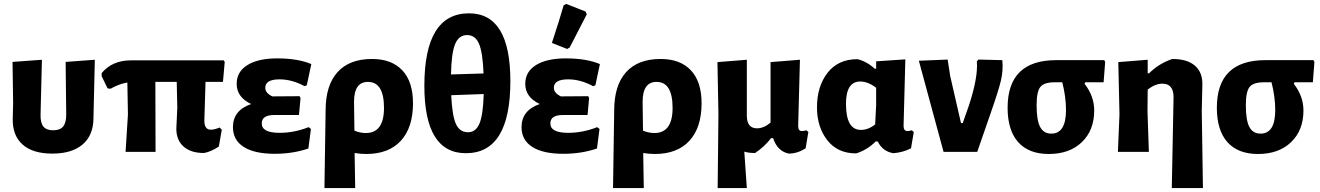

<svg xmlns="http://www.w3.org/2000/svg" viewBox="-20 -775 6739 980"><path d="M45 -170 47 -247 44 -459 194 -470 187 -190Q186 -148 201.5 -129Q217 -110 251 -110Q286 -110 302 -129Q318 -148 318 -190L315 -459L464 -470L457 -170Q456 -84 401.5 -37.5Q347 9 247 9Q147 9 95 -37.5Q43 -84 45 -170Z M621 0 633 -191 630 -354Q586 -346 544 -322L529 -324L499 -386V-402Q553 -467 649 -467H1122L1127 -459L1118 -357H1029L1023 -159Q1023 -113 1056 -113Q1074 -113 1101 -124L1112 -113L1097 -27Q1056 0 1021 6Q954 6 917 -27Q880 -60 880 -118L885 -226L882 -357H773L774 0Z M1382 10Q1279 10 1224 -25Q1169 -60 1169 -126Q1169 -212 1262 -244Q1188 -279 1188 -347Q1188 -409 1243 -443Q1298 -477 1395 -477Q1500 -477 1569 -448L1546 -340L1535 -335Q1470 -370 1407 -370Q1334 -370 1334 -327Q1334 -300 1370 -283L1509 -284L1514 -275L1506 -188H1380Q1316 -188 1316 -145Q1316 -97 1407 -97Q1482 -97 1555 -126L1567 -117L1554 -17Q1475 10 1382 10Z M1636 185 1642 -212Q1642 -339 1702.5 -406.5Q1763 -474 1879 -474Q1979 -474 2033.5 -416Q2088 -358 2088 -248Q2088 -124 2026 -56.5Q1964 11 1849 11Q1823 11 1790 6L1793 185ZM1787 -255 1789 -108Q1819 -96 1847 -96Q1940 -96 1940 -224Q1940 -357 1858 -357Q1787 -357 1787 -255Z M2358 7Q2146 7 2146 -337Q2146 -707 2374 -707Q2585 -707 2585 -361Q2585 7 2358 7ZM2282 -395 2448 -400Q2444 -507 2425 -551.5Q2406 -596 2364 -596Q2322 -596 2303 -550Q2284 -504 2282 -395ZM2369 -100Q2409 -100 2427.5 -145Q2446 -190 2449 -295L2283 -289Q2288 -185 2307 -142.5Q2326 -100 2369 -100Z M2857 -748 2870 -755 2969 -716 2975 -702Q2958 -668 2888 -533L2875 -525L2797 -556Q2835 -671 2857 -748ZM2855 10Q2752 10 2697 -25Q2642 -60 2642 -126Q2642 -212 2735 -244Q2661 -279 2661 -347Q2661 -409 2716 -443Q2771 -477 2868 -477Q2973 -477 3042 -448L3019 -340L3008 -335Q2943 -370 2880 -370Q2807 -370 2807 -327Q2807 -300 2843 -283L2982 -284L2987 -275L2979 -188H2853Q2789 -188 2789 -145Q2789 -97 2880 -97Q2955 -97 3028 -126L3040 -117L3027 -17Q2948 10 2855 10Z M3109 185 3115 -212Q3115 -339 3175.5 -406.5Q3236 -474 3352 -474Q3452 -474 3506.5 -416Q3561 -358 3561 -248Q3561 -124 3499 -56.5Q3437 11 3322 11Q3296 11 3263 6L3266 185ZM3260 -255 3262 -108Q3292 -96 3320 -96Q3413 -96 3413 -224Q3413 -357 3331 -357Q3260 -357 3260 -255Z M3643 185 3647 -191 3642 -458 3792 -470V-190L3791 -184L3792 -185Q3792 -120 3844 -120Q3878 -120 3913 -149V-458L4063 -470L4054 -132Q4054 -106 4073 -106Q4083 -106 4096 -110L4106 -101L4092 -18Q4050 9 4006 9Q3948 -3 3926 -70H3916Q3881 -25 3834 6Q3801 6 3779 -1L3792 185Z M4350 8Q4255 8 4202.5 -59.5Q4150 -127 4150 -227Q4150 -334 4204 -403.5Q4258 -473 4357 -473Q4405 -461 4445 -424L4452 -425V-462L4601 -472L4592 -132Q4592 -106 4612 -106Q4619 -106 4634 -110L4644 -101L4630 -18Q4589 3 4540 7Q4485 -2 4460 -53H4450Q4405 -9 4350 8ZM4298 -245Q4298 -112 4374 -112Q4412 -112 4447 -140L4452 -240V-327Q4410 -359 4371 -359Q4298 -359 4298 -245Z M5096 -468Q5101 -417 5089.5 -366.5Q5078 -316 5036 -196L4968 0H4796L4670 -465L4817 -471L4830 -387L4885 -147H4894L4926 -238Q4973 -382 4966 -462L4974 -471Z M5333 11Q5231 11 5177 -49.5Q5123 -110 5123 -225Q5123 -468 5371 -468H5616L5621 -459L5613 -355H5519L5516 -347Q5565 -284 5565 -211Q5565 -110 5502 -49.5Q5439 11 5333 11ZM5346 -93Q5421 -93 5421 -213Q5421 -281 5402 -355H5363Q5309 -355 5290 -331Q5271 -307 5271 -238Q5271 -161 5289 -127Q5307 -93 5346 -93Z M5838 -470V-401H5845Q5897 -452 5964 -474Q6040 -474 6079.5 -439.5Q6119 -405 6117 -341L6114 -207L6120 185H5961L5970 -279Q5970 -348 5913 -348Q5877 -348 5838 -318L5837 -207L5844 0H5686L5694 -191L5688 -458Z M6401 11Q6299 11 6245 -49.5Q6191 -110 6191 -225Q6191 -468 6439 -468H6684L6689 -459L6681 -355H6587L6584 -347Q6633 -284 6633 -211Q6633 -110 6570 -49.5Q6507 11 6401 11ZM6414 -93Q6489 -93 6489 -213Q6489 -281 6470 -355H6431Q6377 -355 6358 -331Q6339 -307 6339 -238Q6339 -161 6357 -127Q6375 -93 6414 -93Z"/></svg>

Font: Alegreya Sans SC ExtraBold
Style: Regular
Weight: 800
Designer: Juan Pablo del Peral
Foundry: Huerta Tipografica
Version: Version 2.007